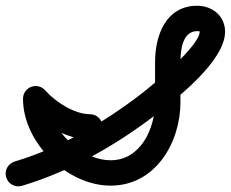

<svg xmlns="http://www.w3.org/2000/svg" viewBox="-65 -616 818 681"><path d="M12.9 43.1C187.2 -9.1 352.7 -104.4 495.9 -215.7C567.7 -271.5 733.3 -401.5 733.3 -503.6C733.3 -559.3 687.8 -595.6 634.5 -595.6C523 -595.6 485 -490.1 485 -395.5C485 -348.2 485 -300.8 485 -253.4C485 -161.1 434.4 -47.6 327.5 -47.6C222.1 -47.6 106.6 -159.2 106.6 -265.9C106.6 -290.8 86.4 -310.9 61.6 -310.9C36.7 -310.9 16.6 -290.8 16.6 -265.9C16.6 -109.6 172.6 42.4 327.5 42.4C486 42.4 575 -109.9 575 -253.4C575 -300.8 575 -348.2 575 -395.5C575 -435.3 580.9 -505.6 634.5 -505.6C641.8 -505.6 643.3 -504.7 643.3 -503.6C643.3 -453.3 477.7 -315.6 440.6 -286.7C306.3 -182.3 150.7 -92.1 -12.9 -43.1C-36.7 -36 -50.2 -10.9 -43.1 12.9C-36 36.7 -10.9 50.2 12.9 43.1ZM31.9 -299.8C13.2 -283.4 11.3 -255 27.7 -236.3C80.3 -176.2 171.8 -120.9 254.1 -120.9C279 -120.9 299.1 -141 299.1 -165.9C299.1 -190.7 279 -210.9 254.1 -210.9C198.3 -210.9 130.6 -255.3 95.4 -295.5C79.1 -314.2 50.6 -316.1 31.9 -299.8Z"/></svg>

Font: FRB American Cursive Guidelines Arrows Black
Style: Bold Italic
Weight: 900
Italic angle: -25°
Version: Version 2.0;Modular Font Editor K font №1